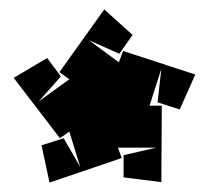

<svg xmlns="http://www.w3.org/2000/svg" viewBox="-20 -540 439 407"><path d="M322 -154 323 -316H297L322 -394L314 -323L361 -308L394 -382L241 -432L232 -408L168 -455L233 -426L261 -466L201 -520L106 -387L127 -372L62 -325L109 -378L80 -417L9 -375L107 -247L127 -261L150 -186L115 -247L68 -232L85 -153L238 -205L230 -227H311L242 -211V-164Z"/></svg>

Font: Banana Brick
Style: Regular
Weight: 400
Designer: artmaker
Foundry: artmaker
Version: Version 4.000 2011 initial release